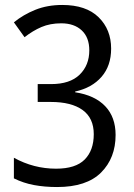

<svg xmlns="http://www.w3.org/2000/svg" viewBox="-20 -744 540 774"><path d="M210 10Q160 10 117 2Q74 -6 36 -25V-108Q116 -64 206 -64Q285 -64 321.5 -101Q358 -138 358 -203Q358 -268 313 -300.5Q268 -333 185 -333H132V-405H186Q262 -405 301 -443Q340 -481 340 -541Q340 -593 309.5 -621.5Q279 -650 227 -650Q182 -650 147 -635Q112 -620 79 -594L36 -654Q74 -685 122.5 -704.5Q171 -724 231 -724Q327 -724 377.5 -674.5Q428 -625 428 -548Q428 -479 389.5 -434.5Q351 -390 283 -375V-372Q362 -360 404 -316Q446 -272 446 -200Q446 -107 387.5 -48.5Q329 10 210 10Z"/></svg>

Font: Noto Sans Bengali UI SemiCondensed
Style: Regular
Weight: 400
Width: 4
Designer: Jelle Bosma - Monotype Design Team
Foundry: Monotype Imaging Inc.
Version: Version 2.003